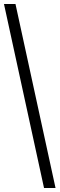

<svg xmlns="http://www.w3.org/2000/svg" viewBox="-20 -828 300 968"><path d="M202 120 0 -808H58L260 120Z"/></svg>

Font: Encode Sans SmCnd Lt
Style: Regular
Weight: 300
Width: 4
Designer: Multiple Designers
Foundry: Impallari Type
Version: Version 3.002; ttfautohint (v1.8.3) -l 8 -r 50 -G 200 -x 14 